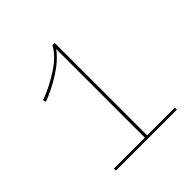

<svg xmlns="http://www.w3.org/2000/svg" viewBox="-174 -804 948 948"><g transform="rotate(-45 300.0 -330.0)"><path d="M109 0V-14H325V-633Q292 -587 228 -546.5Q164 -506 105 -485L100 -500Q165 -523 233 -567Q301 -611 325 -660H341V-14H535V0Z"/></g></svg>

Font: Elaine Sans Thin
Style: Regular
Weight: 250
Designer: Wei Huang
Foundry: Wei Huang
Version: Version 2.001;December 24, 2019;FontCreator 12.0.0.2547 64-b